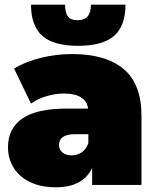

<svg xmlns="http://www.w3.org/2000/svg" viewBox="-20 -787 661 817"><path d="M582 -294V0H372V-72Q333 10 217 10Q168 10 130.5 -3Q93 -16 67 -39Q41 -62 27.5 -93Q14 -124 14 -160Q14 -241 75.5 -283Q137 -325 264 -325H355Q345 -389 252 -389Q215 -389 177 -377.5Q139 -366 112 -346L40 -495Q64 -510 93 -521.5Q122 -533 154 -541Q186 -549 219.5 -553Q253 -557 286 -557Q431 -557 506.5 -493Q582 -429 582 -294ZM356 -178V-216H300Q231 -216 231 -170Q231 -151 245.5 -138.5Q260 -126 285 -126Q309 -126 328 -139Q347 -152 356 -178ZM112 -767H257Q257 -734 268.5 -717.5Q280 -701 311 -701Q367 -701 367 -767H514Q514 -677 465.5 -634.5Q417 -592 312 -592Q208 -592 160 -634.5Q112 -677 112 -767Z"/></svg>

Font: CMG Sans Black
Style: Regular
Weight: 900
Designer: Julieta Ulanovsky
Foundry: Julieta Ulanovsky
Version: Version 7.200